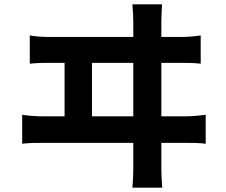

<svg xmlns="http://www.w3.org/2000/svg" viewBox="-20 -810 1040 883"><path d="M403 -275V-521H593V-275ZM722 -275V-521H810C832 -521 874 -521 903 -517V-647C877 -643 845 -640 810 -640H722V-712C722 -725 723 -749 725 -790H589C592 -744 593 -726 593 -712V-640H216C185 -640 149 -641 117 -647V-517C151 -521 186 -521 216 -521H277V-275H180C149 -275 114 -277 82 -282V-149C115 -153 150 -153 180 -153H593V-40C593 -30 593 -2 589 53H726C722 -4 722 -34 722 -42V-153H833C856 -153 898 -153 926 -149V-282C900 -279 868 -275 833 -275Z"/></svg>

Font: Noto Sans T Chinese Bold
Style: Bold
Weight: 700
Designer: Ryoko NISHIZUKA (kana & ideographs); Paul D. Hunt (Latin, Greek & Cyrillic); Wenlong ZHANG (bopomofo); Sandoll Communica
Foundry: Adobe Systems Incorporated
Version: Version 1.000;PS 1;hotconv 1.0.78;makeotf.lib2.5.61930